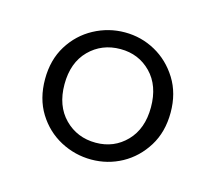

<svg xmlns="http://www.w3.org/2000/svg" viewBox="-56 -825 469 419"><g transform="rotate(15 179.0 -615.5)"><path d="M179.9 -510.2Q221.1 -510.2 248.9 -538.8Q276.6 -567.4 276.6 -616Q276.6 -664.9 248.9 -693.3Q221.1 -721.7 179.9 -721.7Q137.8 -721.7 109.5 -693.3Q81.3 -664.9 81.3 -616Q81.3 -567.4 109.5 -538.8Q137.8 -510.2 179.9 -510.2ZM179.9 -472.2Q143 -472.2 110.2 -489.6Q77.5 -507.1 57.4 -539.5Q37.4 -571.9 37.4 -616Q37.4 -659.4 57.4 -691.8Q77.5 -724.2 110.2 -741.8Q143 -759.4 179.9 -759.4Q216.9 -759.4 248.8 -741.8Q280.7 -724.2 300.9 -691.8Q321.1 -659.4 321.1 -616Q321.1 -571.9 300.9 -539.5Q280.7 -507.1 248.8 -489.6Q216.9 -472.2 179.9 -472.2Z"/></g></svg>

Font: Noto Serif SC ExtraLight
Style: Regular
Weight: 200
Designer: Ryoko NISHIZUKA 西塚涼子 (kana & ideographs); Frank Grießhammer (Latin, Greek & Cyrillic); Wenlong ZHANG 张文龙 (bopomofo); San
Foundry: Adobe
Version: Version 2.002-H1;hotconv 1.1.0;makeotfexe 2.6.0